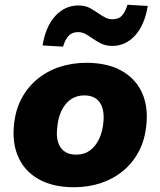

<svg xmlns="http://www.w3.org/2000/svg" viewBox="-20 -776 674 807"><path d="M291 11Q205 11 146 -21Q87 -53 59.5 -110.5Q32 -168 38 -242Q43 -309 69 -359Q95 -409 137 -443.5Q179 -478 231.5 -495Q284 -512 343 -512Q430 -512 488.5 -480Q547 -448 574.5 -391.5Q602 -335 596 -260Q591 -193 565 -142.5Q539 -92 497 -57.5Q455 -23 402.5 -6Q350 11 291 11ZM300 -126Q334 -126 358 -143.5Q382 -161 397 -193Q412 -225 415 -267Q419 -318 398.5 -346.5Q378 -375 334 -375Q301 -375 276.5 -357.5Q252 -340 237.5 -308.5Q223 -277 220 -234Q215 -183 236 -154.5Q257 -126 300 -126ZM245 -580 159 -585Q172 -665 212.5 -709Q253 -753 309 -753Q338 -753 358 -742Q378 -731 395 -719Q408 -710 422 -702.5Q436 -695 453 -695Q479 -695 493 -711Q507 -727 516 -756L601 -751Q588 -671 548 -627Q508 -583 452 -583Q424 -583 403 -594Q382 -605 365 -617Q351 -627 337.5 -634Q324 -641 308 -641Q283 -641 268.5 -625.5Q254 -610 245 -580Z"/></svg>

Font: Nunito Sans 9pt Black
Style: Italic
Weight: 900
Italic angle: -9°
Version: Version 3.101;gftools[0.9.27]